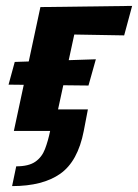

<svg xmlns="http://www.w3.org/2000/svg" viewBox="-20 -444 468 651"><path d="M27 0 117 -420H252L161 0ZM21 187 35 120Q77 120 99.5 104.5Q122 89 132.5 61.5Q143 34 150 0H99L114 -73H278L264 0Q244 103 184.5 145Q125 187 21 187ZM280 -154 9 -157 30 -234 305 -243ZM401 -324 170 -328 117 -420 428 -424Z"/></svg>

Font: Ysabeau ExtraBold
Style: Italic
Weight: 800
Italic angle: -12°
Designer: Christian Thalmann (Catharsis Fonts)
Version: Version 2.002